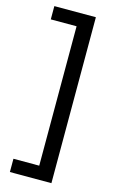

<svg xmlns="http://www.w3.org/2000/svg" viewBox="-132 -767 587 978"><g transform="rotate(15 161.5 -278.5)"><path d="M27 89V159H246V-716H27V-646H163V89Z"/></g></svg>

Font: Noto Sans Lao UI SemCond
Style: Regular
Weight: 400
Width: 4
Designer: Monotype Design Team
Foundry: Monotype Imaging Inc.
Version: Version 2.000